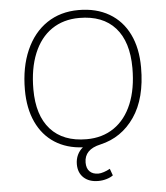

<svg xmlns="http://www.w3.org/2000/svg" viewBox="-60 -773 879 1018"><g transform="rotate(-5 379.5 -264.0)"><path d="M363 89Q363 120 379.5 136.5Q396 153 426 153Q438 153 455 147.5Q472 142 488 133L501 169Q488 179 466.5 185.5Q445 192 422 192Q373 192 344.5 165.5Q316 139 316 94Q316 67 326.5 44.5Q337 22 356 7Q270 3 207 -37.5Q144 -78 110 -151Q76 -224 76 -323Q76 -443 115.5 -533Q155 -623 227 -671.5Q299 -720 396 -720Q490 -720 558.5 -680Q627 -640 663.5 -565.5Q700 -491 700 -388Q700 -224 632 -125Q564 -26 450 0Q363 19 363 89ZM380 -34Q464 -34 526 -76.5Q588 -119 621 -199Q654 -279 654 -389Q654 -529 587.5 -603.5Q521 -678 396 -678Q311 -678 249 -635.5Q187 -593 154 -512.5Q121 -432 121 -322Q121 -183 188 -108.5Q255 -34 380 -34Z"/></g></svg>

Font: Muli ExtraLight
Style: Italic
Weight: 275
Italic angle: -4.541°
Designer: Vernon Adams
Foundry: Vernon Adams
Version: Version 2.001